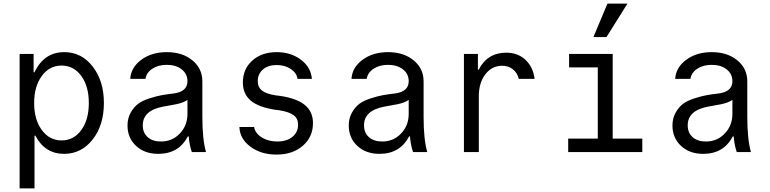

<svg xmlns="http://www.w3.org/2000/svg" viewBox="-20 -837 4240 1057"><path d="M427.5 -419Q386 -476 319 -476Q252 -476 210 -418.5Q168 -361 168 -270Q168 -179 210 -121.5Q252 -64 319 -64Q386 -64 427.5 -121Q469 -178 469 -270Q469 -362 427.5 -419ZM88 200V-540H165V-439H170Q222 -550 334 -550Q429 -550 490.5 -470.5Q552 -391 552 -270Q552 -148 490 -69Q428 10 333 10Q227 10 175 -90H170V200Z M1012 -210V-287Q989 -271 949 -263Q941 -261 911.5 -256Q882 -251 878 -250Q766 -229 766 -147Q766 -106 793 -82Q820 -58 866 -58Q928 -58 970 -102Q1012 -146 1012 -210ZM1114 0H1036Q1023 -37 1019 -86H1014Q964 10 851 10Q776 10 729 -34Q682 -78 682 -146Q682 -186 699.5 -217Q717 -248 740.5 -265.5Q764 -283 803 -295.5Q842 -308 870 -313Q898 -318 940 -323Q1012 -334 1012 -390Q1012 -430 980.5 -455Q949 -480 898 -480Q851 -480 818.5 -458.5Q786 -437 781 -403H697Q701 -466 758 -508Q815 -550 898 -550Q984 -550 1039 -505Q1094 -460 1094 -389V-193Q1094 -71 1114 0Z M1298 -138H1379Q1384 -104 1420.5 -81Q1457 -58 1507 -58Q1558 -58 1589.5 -83.5Q1621 -109 1621 -151Q1621 -184 1597 -202.5Q1573 -221 1517 -230L1493 -233Q1403 -247 1360 -283.5Q1317 -320 1317 -383Q1317 -457 1369 -503.5Q1421 -550 1503 -550Q1582 -550 1637 -508Q1692 -466 1697 -403H1618Q1613 -436 1580.5 -457.5Q1548 -479 1503 -479Q1456 -479 1427.5 -454.5Q1399 -430 1399 -390Q1399 -357 1422.5 -338.5Q1446 -320 1498 -312L1523 -309Q1615 -295 1659 -258.5Q1703 -222 1703 -159Q1703 -83 1647 -34.5Q1591 14 1502 14Q1417 14 1358.5 -29.5Q1300 -73 1298 -138Z M2230 -210V-287Q2207 -271 2167 -263Q2159 -261 2129.5 -256Q2100 -251 2096 -250Q1984 -229 1984 -147Q1984 -106 2011 -82Q2038 -58 2084 -58Q2146 -58 2188 -102Q2230 -146 2230 -210ZM2332 0H2254Q2241 -37 2237 -86H2232Q2182 10 2069 10Q1994 10 1947 -34Q1900 -78 1900 -146Q1900 -186 1917.5 -217Q1935 -248 1958.5 -265.5Q1982 -283 2021 -295.5Q2060 -308 2088 -313Q2116 -318 2158 -323Q2230 -334 2230 -390Q2230 -430 2198.5 -455Q2167 -480 2116 -480Q2069 -480 2036.5 -458.5Q2004 -437 1999 -403H1915Q1919 -466 1976 -508Q2033 -550 2116 -550Q2202 -550 2257 -505Q2312 -460 2312 -389V-193Q2312 -71 2332 0Z M2616 -307V0H2534V-540H2611V-453H2615Q2663 -547 2767 -547Q2831 -547 2873 -507.5Q2915 -468 2923 -403H2836Q2828 -436 2803.5 -455.5Q2779 -475 2744 -475Q2688 -475 2652 -428Q2616 -381 2616 -307Z M3108 0V-74H3271V-466H3113V-540H3353V-74H3516V0ZM3434 -817 3319 -633H3247L3324 -817Z M4012 -210V-287Q3989 -271 3949 -263Q3941 -261 3911.5 -256Q3882 -251 3878 -250Q3766 -229 3766 -147Q3766 -106 3793 -82Q3820 -58 3866 -58Q3928 -58 3970 -102Q4012 -146 4012 -210ZM4114 0H4036Q4023 -37 4019 -86H4014Q3964 10 3851 10Q3776 10 3729 -34Q3682 -78 3682 -146Q3682 -186 3699.5 -217Q3717 -248 3740.5 -265.5Q3764 -283 3803 -295.5Q3842 -308 3870 -313Q3898 -318 3940 -323Q4012 -334 4012 -390Q4012 -430 3980.5 -455Q3949 -480 3898 -480Q3851 -480 3818.5 -458.5Q3786 -437 3781 -403H3697Q3701 -466 3758 -508Q3815 -550 3898 -550Q3984 -550 4039 -505Q4094 -460 4094 -389V-193Q4094 -71 4114 0Z"/></svg>

Font: CommitMono
Style: 450Regular
Weight: 450
Designer: Eigil Nikolajsen
Foundry: Eigil Nikolajsen
Version: Version 1.002